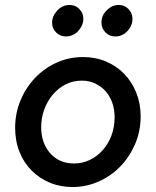

<svg xmlns="http://www.w3.org/2000/svg" viewBox="-20 -744 629 774"><path d="M41 0ZM41 -229Q41 -286 62 -337.5Q83 -389 120 -428.5Q157 -468 207 -491Q257 -514 315 -514Q365 -514 407.5 -496Q450 -478 481 -446Q512 -414 529.5 -370Q547 -326 547 -275Q547 -215 524.5 -163Q502 -111 464.5 -72.5Q427 -34 377 -12Q327 10 273 10Q223 10 181 -7.5Q139 -25 107.5 -56.5Q76 -88 58.5 -132Q41 -176 41 -229ZM279 -85Q312 -85 341.5 -99Q371 -113 393.5 -138Q416 -163 429 -197Q442 -231 442 -272Q442 -303 432.5 -330Q423 -357 405.5 -376.5Q388 -396 363.5 -407.5Q339 -419 310 -419Q274 -419 244 -403.5Q214 -388 192 -361.5Q170 -335 158 -301.5Q146 -268 146 -232Q146 -167 182.5 -126Q219 -85 279 -85ZM246 -597Q223 -597 206.5 -613Q190 -629 190 -653Q190 -678 208 -698L211 -702Q232 -724 261 -724Q284 -724 300 -707.5Q316 -691 316 -668Q316 -654 310 -641Q304 -628 294.5 -618Q285 -608 272 -602.5Q259 -597 246 -597ZM445 -597Q421 -597 405 -613.5Q389 -630 389 -653Q389 -680 406 -698L410 -702Q431 -724 459 -724Q482 -724 498 -707.5Q514 -691 514 -668Q514 -640 493.5 -618.5Q473 -597 445 -597Z"/></svg>

Font: Rosa Sans Medium
Style: Italic
Weight: 500
Italic angle: -12°
Designer: Pentagram / MCKL
Foundry: Pentagram / MCKL
Version: Version 1.005;September 16, 2019;FontCreator 11.5.0.2425 64-